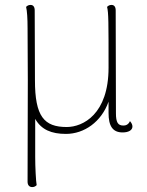

<svg xmlns="http://www.w3.org/2000/svg" viewBox="-20 -532 598 780"><path d="M508 -40C501 -24 489 -22 481 -22C459 -22 451 -35 451 -72L450 -490C450 -504 444 -512 433 -512C424 -512 419 -508 415 -504C421 -480 421 -445 421 -257C421 -68 317 -16 251 -16C159 -16 122 -59 122 -206L121 -490C121 -504 115 -512 104 -512C95 -512 90 -508 86 -504C90 -488 92 -457 92 -417L93 -207L92 206C92 220 99 228 111 228C120 228 125 224 129 220C126 206 123 146 123 106V-49C148 -5 189 12 248 12C322 12 392 -37 421 -119V-73C421 -21 437 6 478 6C502 6 518 -3 518 -18C518 -25 515 -32 508 -40Z"/></svg>

Font: Arima Koshi Thin
Style: Regular
Weight: 250
Designer: Joana Correia and Natanael Gama
Foundry: NDISCOVER
Version: Version 1.019;PS 001.019;hotconv 1.0.88;makeotf.lib2.5.64775